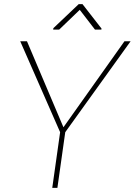

<svg xmlns="http://www.w3.org/2000/svg" viewBox="-20 -911 653 931"><path d="M472.2 -772.5 471.7 -767.6H440.4L366.7 -863.3L267.1 -767.6H237.8L238.8 -774.4L361.8 -891.1H379.9ZM287.6 -293.9 583.5 -710.9H613.3L296.4 -270L258.3 0H233.4L271.5 -270L78.1 -710.9H110.8Z"/></svg>

Font: Robert Sans Thin
Style: Italic
Weight: 100
Italic angle: -8°
Designer: Christian Robertson (extended by Adam Twardoch)
Foundry: Google
Version: Version 12.135;April 2, 2019;FontCreator 11.5.0.2425 64-bit;